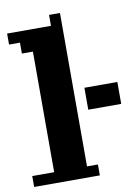

<svg xmlns="http://www.w3.org/2000/svg" viewBox="-85 -807 620 863"><g transform="rotate(-10 225.0 -375.0)"><path d="M100.1 -600.1H49.8V-649.9H0V-700.2H200.2V-750H250V-49.8H299.8V0H0V-49.8H100.1ZM299.8 -299.8V-399.9H450.2V-299.8Z"/></g></svg>

Font: Redaction 50
Style: Bold
Weight: 700
Designer: Jeremy Mickel / Forest Young
Foundry: MCKL
Version: Version 2.001;hotconv 1.0.113;makeotfexe 2.5.65598 DEVELOPME